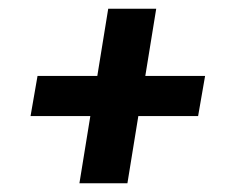

<svg xmlns="http://www.w3.org/2000/svg" viewBox="-20 -560 540 440"><path d="M162 -140 187 -294H50L66 -386H203L228 -540H338L313 -386H450L434 -294H297L272 -140Z"/></svg>

Font: Iosevka Term Curly Extrabold
Style: Italic
Weight: 800
Italic angle: -9°
Designer: Belleve Invis
Foundry: Belleve Invis
Version: Version 32.3.0